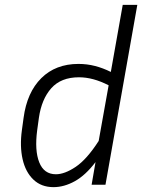

<svg xmlns="http://www.w3.org/2000/svg" viewBox="-20 -760 593 790"><path d="M357 0 373 -93Q332 -39 288 -14.5Q244 10 200 10Q150 10 117.5 -21Q85 -52 73 -105Q61 -158 70 -224L77 -275Q91 -380 150 -438.5Q209 -497 303 -497Q338 -497 371 -488.5Q404 -480 436 -464L485 -740H545L414 0ZM133 -224Q122 -141 141.5 -92Q161 -43 210 -43Q246 -43 291.5 -73.5Q337 -104 386 -180L427 -409Q363 -442 305 -442Q231 -442 191 -397Q151 -352 140 -275Z"/></svg>

Font: Inria Sans Light
Style: Italic
Weight: 300
Italic angle: -10°
Designer: Black Foundry Team
Foundry: Black Foundry
Version: Version 1.2; ttfautohint (v1.8.3)